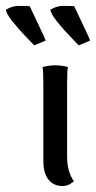

<svg xmlns="http://www.w3.org/2000/svg" viewBox="-86 -622 324 647"><path d="M143.1 -396Q140.1 -387.2 140.1 -341.8V-94.2Q140.1 -43.9 163.1 -11.2L160.2 -8.8Q157.2 -6.8 154.3 -4.6Q151.4 -2.4 146.7 -0.2Q142.1 2 136.5 3.4Q130.9 4.9 125 4.9Q94.7 4.9 77.4 -16.6Q60.1 -38.1 60.1 -80.1V-341.8Q60.1 -387.2 57.1 -396Q80.6 -401.9 100.1 -401.9Q109.4 -401.9 119.6 -400.6Q129.9 -399.4 135.7 -397.9Q141.6 -396.5 143.1 -396ZM67.9 -485.4Q67.4 -485.4 50 -477.8Q32.7 -470.2 29.3 -469.2Q28.8 -470.2 3.9 -495.6Q-21 -521 -43.5 -549.1Q-65.9 -577.1 -65.9 -589.8Q-65.4 -589.8 -61 -592Q-56.6 -594.2 -51.8 -596.4Q-46.9 -598.6 -39.3 -600.3Q-31.7 -602.1 -24.9 -602.1Q11.2 -602.1 14.2 -601.1Q15.1 -598.1 40.8 -544.7Q66.4 -491.2 67.9 -485.4ZM217.8 -485.4Q217.3 -485.4 200 -477.8Q182.6 -470.2 179.2 -469.2Q178.7 -470.2 153.8 -495.6Q128.9 -521 106.4 -549.1Q84 -577.1 84 -589.8Q84.5 -589.8 88.9 -592Q93.3 -594.2 98.1 -596.4Q103 -598.6 110.6 -600.3Q118.2 -602.1 125 -602.1Q161.1 -602.1 164.1 -601.1Q165 -598.1 190.7 -544.7Q216.3 -491.2 217.8 -485.4Z"/></svg>

Font: Nikodecs
Style: Medium
Weight: 500
Version: Version 0.29